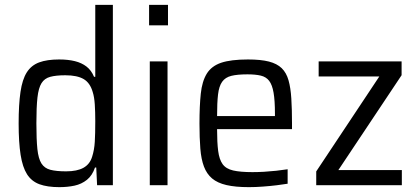

<svg xmlns="http://www.w3.org/2000/svg" viewBox="-20 -763 1719 791"><path d="M224.4 8Q175 8 142.4 -4Q109.8 -16.1 91.4 -45.1Q72.9 -74.2 64.9 -125.1Q56.8 -176.1 56.8 -254.5Q56.8 -332.8 64.4 -384.3Q71.9 -435.8 90.4 -464.9Q108.8 -493.9 141.4 -506Q173.9 -518 223.4 -518Q260.4 -518 288.4 -511.1Q316.4 -504.2 336.4 -488.8Q356.3 -473.4 367.4 -446.6H372.5V-743H445V0H380L376.5 -72.8H371.4Q360.4 -40.2 338.3 -22.3Q316.1 -4.5 287.1 1.8Q258.1 8 224.4 8ZM252.5 -57.1Q297.5 -57.1 323.9 -71.8Q350.2 -86.5 359.6 -117.4Q368.5 -145.3 370.5 -178.5Q372.5 -211.6 372.5 -263Q372.5 -302.5 370.5 -333Q368.5 -363.5 362 -383.7Q351.3 -421.5 324.7 -437.2Q298 -452.9 249.1 -452.9Q210.8 -452.9 187 -446.5Q163.2 -440.1 151 -420.4Q138.7 -400.7 134.3 -361.2Q129.9 -321.8 129.9 -255Q129.9 -188.8 134 -149Q138.2 -109.3 150.7 -89.6Q163.2 -69.9 187.4 -63.5Q211.7 -57.1 252.5 -57.1Z M594.2 -658.6V-743H672.1V-658.6ZM597.1 0V-510H670.2V0Z M1005.2 8Q949.8 8 912.9 -0.6Q875.9 -9.2 853.8 -27.8Q831.8 -46.3 820.3 -76.6Q808.8 -106.9 805.3 -151.1Q801.8 -195.3 801.8 -254Q801.8 -326.8 807.2 -377.3Q812.5 -427.8 831.8 -459.4Q851.2 -490.9 891.2 -504.5Q931.3 -518 1001.7 -518Q1054.5 -518 1087.9 -509.4Q1121.3 -500.8 1140.7 -482Q1160 -463.1 1168.7 -432.1Q1177.5 -401 1180.2 -356.8Q1183 -312.7 1183 -255.5V-231H874.3Q874.3 -176.4 878.8 -141.2Q883.3 -106.1 897.1 -86.8Q911 -67.5 940.5 -60.7Q969.9 -53.9 1020 -53.9Q1042.3 -53.9 1067.4 -55.3Q1092.4 -56.8 1117.9 -59.5Q1143.3 -62.3 1165 -65.7V-6.1Q1146.9 -3.1 1120.1 0.2Q1093.3 3.5 1063.2 5.7Q1033.2 8 1005.2 8ZM1112.7 -266.3V-294.4Q1112.7 -349.1 1107 -381.4Q1101.4 -413.7 1088.9 -430Q1076.4 -446.3 1054.3 -451.5Q1032.2 -456.7 999.3 -456.7Q957.7 -456.7 933 -450.5Q908.3 -444.4 895.3 -426.2Q882.3 -408 878.3 -374.1Q874.3 -340.2 874.3 -284.8H1131.7Z M1282.8 0V-56.8L1542.8 -448.1H1292.8V-510H1634.5V-453.2L1374 -62.4H1635.5V0Z"/></svg>

Font: Saira Thin SemiCondensed
Style: Regular
Weight: 100
Width: 4
Version: Version 1.101